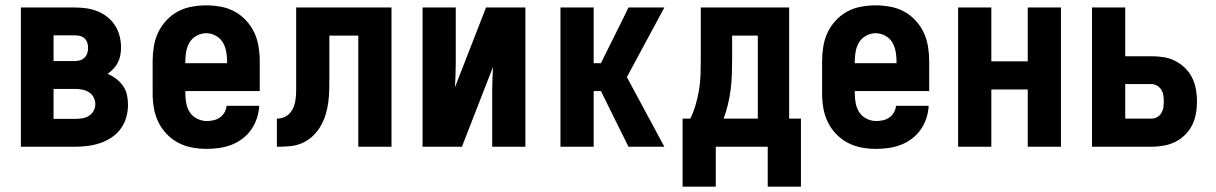

<svg xmlns="http://www.w3.org/2000/svg" viewBox="-20 -548 4540 717"><path d="M58 0V-520H260Q281 -520 302.5 -517Q324 -514 344 -506Q364 -498 381 -484.5Q398 -471 409.5 -453Q421 -435 426.5 -414Q432 -393 432 -371Q432 -357 429.5 -342.5Q427 -328 420.5 -315Q414 -302 404 -291.5Q394 -281 382 -272Q399 -265 414 -253.5Q429 -242 439.5 -227Q450 -212 454 -194Q458 -176 458 -157Q458 -133 451.5 -110Q445 -87 431 -67.5Q417 -48 396.5 -34.5Q376 -21 353.5 -13.5Q331 -6 307.5 -3Q284 0 260 0ZM180 -320H260Q270 -320 279.5 -323Q289 -326 296 -333Q303 -340 306 -349.5Q309 -359 309 -369Q309 -379 306 -388.5Q303 -398 296 -404.5Q289 -411 279.5 -413.5Q270 -416 260 -416H180ZM180 -104H260Q273 -104 286.5 -106Q300 -108 311.5 -115Q323 -122 329.5 -134Q336 -146 336 -159Q336 -173 329.5 -185Q323 -197 311.5 -204Q300 -211 286.5 -213.5Q273 -216 260 -216H180Z M752 8Q725 8 697.5 3Q670 -2 645.5 -15Q621 -28 602 -48Q583 -68 571 -93Q559 -118 554.5 -145Q550 -172 550 -200V-320Q550 -347 554.5 -374.5Q559 -402 570.5 -426.5Q582 -451 601 -471.5Q620 -492 644 -505Q668 -518 695.5 -523Q723 -528 750 -528Q777 -528 804.5 -523Q832 -518 856 -505Q880 -492 899 -471.5Q918 -451 929.5 -426.5Q941 -402 945.5 -374.5Q950 -347 950 -320V-208H672V-200Q672 -181 675.5 -162.5Q679 -144 689 -128.5Q699 -113 716.5 -104.5Q734 -96 752 -96Q765 -96 778 -99Q791 -102 801.5 -109.5Q812 -117 818.5 -128.5Q825 -140 826 -153H948Q947 -130 939.5 -107Q932 -84 918.5 -64.5Q905 -45 886 -30.5Q867 -16 845 -7.5Q823 1 799.5 4.5Q776 8 752 8ZM672 -312H828V-320Q828 -338 824.5 -356.5Q821 -375 811.5 -390.5Q802 -406 785 -415Q768 -424 750 -424Q732 -424 715 -415Q698 -406 688.5 -390.5Q679 -375 675.5 -356.5Q672 -338 672 -320Z M1014 0V-105Q1029 -105 1042.5 -111Q1056 -117 1065 -128.5Q1074 -140 1078.5 -154Q1083 -168 1084.5 -182.5Q1086 -197 1086 -212Q1086 -227 1086 -241V-520H1442V0H1318V-415H1210V-261Q1210 -237 1209.5 -213.5Q1209 -190 1206 -166.5Q1203 -143 1196 -120Q1189 -97 1177 -76.5Q1165 -56 1147.5 -39.5Q1130 -23 1108 -13.5Q1086 -4 1062 -2Q1038 0 1014 0Z M1558 0V-520H1682V-312Q1682 -289 1681 -266.5Q1680 -244 1679 -222L1795 -520H1942V0H1818V-208Q1818 -231 1819 -253.5Q1820 -276 1821 -298L1705 0Z M2073 0V-520H2197V-312H2224L2310 -485L2327 -520H2461L2321 -260L2461 0H2327L2224 -208H2197V0Z M2529 149V-105H2558Q2570 -130 2578 -157.5Q2586 -185 2590.5 -212.5Q2595 -240 2596 -268.5Q2597 -297 2597 -325V-520H2927V-105H2971V149H2847V0H2653V149ZM2810 -105V-415H2714V-325Q2714 -297 2713 -269Q2712 -241 2708.5 -213.5Q2705 -186 2698.5 -158.5Q2692 -131 2682 -105Z M3252 8Q3225 8 3197.5 3Q3170 -2 3145.5 -15Q3121 -28 3102 -48Q3083 -68 3071 -93Q3059 -118 3054.5 -145Q3050 -172 3050 -200V-320Q3050 -347 3054.5 -374.5Q3059 -402 3070.5 -426.5Q3082 -451 3101 -471.5Q3120 -492 3144 -505Q3168 -518 3195.5 -523Q3223 -528 3250 -528Q3277 -528 3304.5 -523Q3332 -518 3356 -505Q3380 -492 3399 -471.5Q3418 -451 3429.5 -426.5Q3441 -402 3445.5 -374.5Q3450 -347 3450 -320V-208H3172V-200Q3172 -181 3175.5 -162.5Q3179 -144 3189 -128.5Q3199 -113 3216.5 -104.5Q3234 -96 3252 -96Q3265 -96 3278 -99Q3291 -102 3301.5 -109.5Q3312 -117 3318.5 -128.5Q3325 -140 3326 -153H3448Q3447 -130 3439.5 -107Q3432 -84 3418.5 -64.5Q3405 -45 3386 -30.5Q3367 -16 3345 -7.5Q3323 1 3299.5 4.5Q3276 8 3252 8ZM3172 -312H3328V-320Q3328 -338 3324.5 -356.5Q3321 -375 3311.5 -390.5Q3302 -406 3285 -415Q3268 -424 3250 -424Q3232 -424 3215 -415Q3198 -406 3188.5 -390.5Q3179 -375 3175.5 -356.5Q3172 -338 3172 -320Z M3558 0V-520H3682V-319H3818V-520H3942V0H3818V-214H3682V0Z M4058 0V-520H4182V-338H4280Q4303 -338 4325.5 -334.5Q4348 -331 4368.5 -320.5Q4389 -310 4405.5 -294Q4422 -278 4432 -257.5Q4442 -237 4446 -214.5Q4450 -192 4450 -169Q4450 -146 4446 -123.5Q4442 -101 4432 -81Q4422 -61 4405.5 -44.5Q4389 -28 4368.5 -18Q4348 -8 4325.5 -4Q4303 0 4280 0ZM4280 -105Q4291 -105 4301 -110.5Q4311 -116 4317 -126Q4323 -136 4324.5 -147Q4326 -158 4326 -169Q4326 -180 4324.5 -191.5Q4323 -203 4317 -212.5Q4311 -222 4301 -228Q4291 -234 4280 -234H4182V-105Z"/></svg>

Font: Iosevka SS18 Extrabold
Style: Regular
Weight: 800
Monospace: yes
Designer: Belleve Invis
Foundry: Belleve Invis
Version: Version 25.1.1; ttfautohint (v1.8.4)